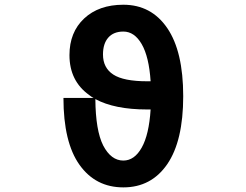

<svg xmlns="http://www.w3.org/2000/svg" viewBox="-20 -771 1040 811"><path d="M616.2 -308.6H601.6Q463.9 -308.6 382.8 -352.5Q383.8 -219.7 416 -156.2Q449.2 -92.8 501 -92.8Q547.9 -92.8 578.6 -147.5Q609.4 -202.1 616.2 -308.6ZM616.2 -427.7Q609.4 -531.2 578.6 -584.5Q547.9 -637.7 501 -637.7Q460 -637.7 437.5 -612.3Q415 -586.9 415 -541Q415 -484.4 458.5 -456.1Q502 -427.7 601.6 -427.7ZM375 -357.4Q365.2 -362.3 357.4 -369.1Q273.4 -428.7 273.4 -538.1Q273.4 -634.8 335.4 -692.9Q397.5 -751 501 -751Q619.1 -751 686.5 -652.3Q753.9 -553.7 753.9 -364.7Q753.9 -175.8 686.5 -77.6Q619.1 20.5 501 20.5Q383.8 20.5 315.9 -74.7Q248 -169.9 248 -357.4Z"/></svg>

Font: Gen Shin Gothic Monospace Bold
Style: Bold
Weight: 700
Designer: [Source Han Sans]
Ryoko NISHIZUKA  (kana & ideographs); Paul D. Hunt (Latin, Greek & Cyrillic); Wenlong ZHANG  (bopomofo
Version: Version 1.002.20150607